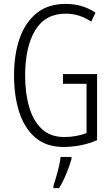

<svg xmlns="http://www.w3.org/2000/svg" viewBox="-20 -744 573 985"><path d="M303 -364H478V-25Q437 -7 392.5 1.5Q348 10 306 10Q218 10 162 -37.5Q106 -85 79 -168Q52 -251 52 -357Q52 -465 81 -547.5Q110 -630 168.5 -677Q227 -724 317 -724Q358 -724 396 -713.5Q434 -703 470 -679L448 -633Q415 -655 382.5 -664.5Q350 -674 318 -674Q212 -674 160.5 -588.5Q109 -503 109 -356Q109 -265 130 -194Q151 -123 195 -82Q239 -41 310 -41Q341 -41 370.5 -46.5Q400 -52 424 -61V-314H303ZM347 71Q337 107 320 148Q303 189 283 221H254V210Q260 192 268 164.5Q276 137 282.5 109Q289 81 291 61H347Z"/></svg>

Font: Noto Sans Hebrew ExtraCondensed Light
Style: Regular
Weight: 300
Width: 2
Designer: Monotype Design Team
Foundry: Monotype Imaging Inc.
Version: Version 2.004; ttfautohint (v1.8.4.7-5d5b)